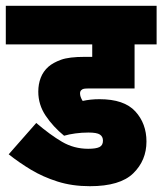

<svg xmlns="http://www.w3.org/2000/svg" viewBox="-20 -642 560 662"><path d="M285 -185Q262 -185 240 -182Q218 -179 201 -174Q163 -205 137.5 -243Q112 -281 112 -326Q112 -352 120.5 -374Q129 -396 147 -412Q163 -426 190.5 -436Q218 -446 273 -446H298V-489H0V-622H520V-489H444V-337H288Q275 -337 269.5 -336Q264 -335 260 -331Q256 -327 256 -320Q256 -308 265 -294Q279 -297 293 -298.5Q307 -300 323 -300Q408 -300 446.5 -258Q485 -216 485 -154Q485 -89 439.5 -44.5Q394 0 290 0Q229 0 178.5 -16Q128 -32 86.5 -57Q45 -82 10 -110L105 -218Q153 -177 194 -153Q235 -129 284 -129Q311 -129 323 -135Q335 -141 335 -157Q335 -171 324.5 -178Q314 -185 285 -185Z"/></svg>

Font: Noto Sans ExtraCondensed Black
Style: Regular
Weight: 900
Width: 2
Designer: Monotype Design Team
Foundry: Monotype Imaging Inc.
Version: Version 2.013; ttfautohint (v1.8.4.7-5d5b)